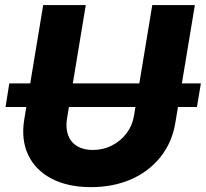

<svg xmlns="http://www.w3.org/2000/svg" viewBox="-20 -748 833 777"><path d="M793 -410.6 776.9 -314.9H2.4L17.6 -410.6ZM348.1 9.3Q254.4 9.3 188.7 -25.1Q123 -59.6 94 -121.3Q64.9 -183.1 78.1 -264.2L154.8 -727.5H327.1L251 -267.1Q245.1 -229 255.9 -200.4Q266.6 -171.9 292.2 -156.5Q317.9 -141.1 355.5 -141.1Q397.9 -141.1 433.3 -159.4Q468.8 -177.7 492.2 -208.7Q515.6 -239.7 522 -278.3L596.2 -727.5H768.6L689.9 -252.9Q676.8 -171.9 629.6 -112.8Q582.5 -53.7 510.3 -22.2Q438 9.3 348.1 9.3Z"/></svg>

Font: Inter ExtraBold
Style: Italic
Weight: 800
Italic angle: -9.3988°
Designer: Rasmus Andersson
Foundry: rsms
Version: Version 4.001;git-66647c0bb